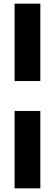

<svg xmlns="http://www.w3.org/2000/svg" viewBox="-20 -867 301 1052"><path d="M60 -423V-847H201V-423ZM60 165V-259H201V165Z"/></svg>

Font: Morrison Black
Style: Regular
Weight: 900
Designer: Pablo Impallari, Rodrigo Fuenzalida (Modified by Dan O. Williams)
Version: Version 0.03;June 6, 2019;FontCreator 11.5.0.2425 64-bit; tt